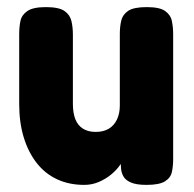

<svg xmlns="http://www.w3.org/2000/svg" viewBox="-20 -512 547 540"><path d="M217 8Q174 8 140 -8Q106 -24 82.5 -54.5Q59 -85 46.5 -126.5Q34 -168 34 -220V-416Q34 -436 37.5 -453Q41 -470 57 -481Q73 -492 109 -492Q146 -492 161.5 -481Q177 -470 181 -452.5Q185 -435 185 -415V-220Q185 -194 192 -176.5Q199 -159 213.5 -150Q228 -141 249 -141Q271 -141 286 -150Q301 -159 309 -176Q317 -193 317 -215V-417Q317 -437 321 -454Q325 -471 340.5 -481.5Q356 -492 393 -492Q429 -492 444.5 -481Q460 -470 463.5 -452.5Q467 -435 467 -416V-64Q467 -45 463.5 -28.5Q460 -12 444 -2Q428 8 392 8Q363 8 347.5 1Q332 -6 326.5 -17Q321 -28 320.5 -38Q320 -48 319 -54L326 -67Q325 -59 316.5 -46.5Q308 -34 293 -21.5Q278 -9 258.5 -0.5Q239 8 217 8Z"/></svg>

Font: Fredoka SemiCondensed SemiBold
Style: Regular
Weight: 600
Width: 4
Designer: Ben Nathan
Foundry: Milena B. Brandão, Ben Nathan
Version: Version 2.001